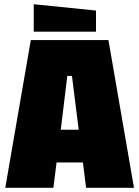

<svg xmlns="http://www.w3.org/2000/svg" viewBox="-20 -890 660 910"><path d="M5 0 126 -700H494L615 0H388L373 -120H248L233 0ZM268 -275H353L321 -530H299ZM435 -740H140V-870L435 -840Z"/></svg>

Font: Tektur SemiCondensed Black
Style: Regular
Weight: 900
Width: 4
Designer: Adam Jagosz
Foundry: Adam Jagosz
Version: Version 1.005;gftools[0.9.30]